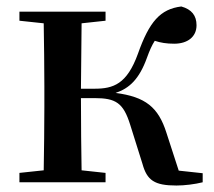

<svg xmlns="http://www.w3.org/2000/svg" viewBox="-20 -563 660 593"><path d="M420 -57C434 -6 457 10 525 10C550 10 582 6 606 0V-28L532 -36L494 -153C469 -232 429 -264 337 -276C379 -290 410 -318 434 -385C442 -407 449 -423 458 -437C476 -431 494 -428 518 -428C559 -428 587 -449 587 -485C587 -515 572 -534 540 -543C475 -535 441 -496 406 -397C372 -303 330 -289 272 -289H230L232 -491L306 -499V-527H40V-499L115 -491C116 -435 117 -351 117 -296V-232C117 -177 116 -93 115 -37L40 -29V0H306V-29L232 -37C231 -93 230 -180 230 -260H272C338 -260 361 -245 382 -178Z"/></svg>

Font: Noto Serif SC SemiBold
Style: Regular
Weight: 600
Designer: Ryoko NISHIZUKA 西塚涼子 (kana & ideographs); Frank Grießhammer (Latin, Greek & Cyrillic); Wenlong ZHANG 张文龙 (bopomofo); San
Foundry: Adobe
Version: Version 2.001;hotconv 1.1.0;makeotfexe 2.6.0